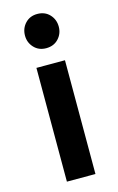

<svg xmlns="http://www.w3.org/2000/svg" viewBox="-117 -801 525 851"><g transform="rotate(-15 145.5 -376.0)"><path d="M68 -673Q68 -706 89.5 -729Q111 -752 145 -752Q180 -752 201.5 -729Q223 -706 223 -673Q223 -641 201.5 -618Q180 -595 145 -595Q111 -595 89.5 -618Q68 -641 68 -673ZM80 0V-522H211V0Z"/></g></svg>

Font: Radio Canada SemiBold
Style: Regular
Weight: 600
Designer: Charles Daoud, Etienne Aubert Bonn, Alexandre Saumier Demers, Jacques Le Bailly
Foundry: Radio-Canada
Version: Version 2.104; ttfautohint (v1.8.4.7-5d5b);gftools[0.9.28.de